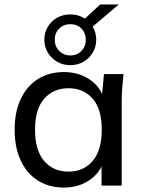

<svg xmlns="http://www.w3.org/2000/svg" viewBox="-20 -837 645 866"><path d="M268 9Q202 9 152 -22Q102 -53 74 -112Q46 -171 46 -252Q46 -333 74 -391.5Q102 -450 152 -481Q202 -512 268 -512Q335 -512 384.5 -478.5Q434 -445 450 -387H438L449 -503H537Q534 -473 531.5 -443Q529 -413 529 -384V0H438V-115H449Q433 -58 383.5 -24.5Q334 9 268 9ZM289 -63Q357 -63 398 -111Q439 -159 439 -252Q439 -345 398 -392Q357 -439 289 -439Q221 -439 179.5 -392Q138 -345 138 -252Q138 -159 179 -111Q220 -63 289 -63ZM297 -543Q264 -543 237.5 -558.5Q211 -574 195.5 -600Q180 -626 180 -658Q180 -690 195.5 -716Q211 -742 237.5 -757Q264 -772 297 -772Q316 -772 332.5 -767Q349 -762 363 -753L432 -817H516L398 -717Q414 -690 414 -658Q414 -626 398.5 -600Q383 -574 356.5 -558.5Q330 -543 297 -543ZM297 -587Q328 -587 347.5 -607.5Q367 -628 367 -658Q367 -688 347.5 -708Q328 -728 297 -728Q267 -728 247 -708Q227 -688 227 -658Q227 -628 247 -607.5Q267 -587 297 -587Z"/></svg>

Font: Mulish Medium
Style: Regular
Weight: 500
Designer: Vernon Adams
Foundry: Vernon Adams
Version: Version 3.603; ttfautohint (v1.8.3)